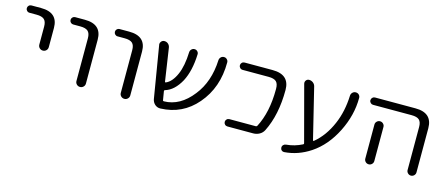

<svg xmlns="http://www.w3.org/2000/svg" viewBox="-44 -996 3485 1507"><g transform="rotate(15 1698.5 -242.5)"><path d="M70.3 -482.4Q57.6 -482.4 48.8 -491.2Q40 -500 40 -512.2Q40 -524.4 48.8 -533.2Q57.6 -542 70.3 -542H148.4Q286.1 -542 286.1 -417V-261.7Q286.1 -245.1 274.9 -233.9Q263.7 -222.7 247.6 -222.7Q231.4 -222.7 220.2 -233.9Q209 -245.1 209 -261.7V-407.2Q209 -448.2 189.9 -465.3Q170.9 -482.4 127 -482.4Z M424.8 -482.4Q413.1 -482.4 404.3 -491.2Q395.5 -500 395.5 -512.2Q395.5 -524.4 404.3 -533.2Q413.1 -542 424.8 -542H503.9Q641.6 -542 641.6 -417V-60.5Q641.6 -44.9 630.4 -33.7Q619.1 -22.5 603 -22.5Q586.9 -22.5 575.7 -33.7Q564.5 -44.9 564.5 -60.5V-407.2Q564.5 -448.2 545.4 -465.3Q526.4 -482.4 482.4 -482.4Z M785.2 -482.4Q773.4 -482.4 764.6 -491.2Q755.9 -500 755.9 -512.2Q755.9 -524.4 764.6 -533.2Q773.4 -542 785.2 -542H864.3Q1002 -542 1002 -417V-60.5Q1002 -44.9 990.7 -33.7Q979.5 -22.5 963.4 -22.5Q947.3 -22.5 936 -33.7Q924.8 -44.9 924.8 -60.5V-407.2Q924.8 -448.2 905.8 -465.3Q886.7 -482.4 842.8 -482.4Z M1660.2 -531.2Q1669.9 -521.5 1669.9 -507.8Q1669.9 -302.7 1549.8 -163.1Q1434.6 -28.3 1255.9 -22.5Q1254.9 -22.5 1253.9 -22.5Q1230.5 -22.5 1211.9 -38.1Q1193.4 -54.7 1188.5 -79.1L1118.2 -502.9Q1117.2 -505.9 1117.2 -508.8Q1117.2 -520.5 1126 -530.3Q1135.7 -542 1151.4 -542Q1168.9 -542 1181.6 -530.8Q1194.3 -519.5 1197.3 -502L1237.3 -235.4Q1238.3 -228.5 1245.1 -231.4Q1293.9 -252 1326.2 -326.2Q1356.4 -395.5 1360.4 -507.8Q1361.3 -522.5 1371.6 -532.2Q1381.8 -542 1396 -542Q1410.2 -542 1419.9 -531.7Q1429.7 -521.5 1428.7 -507.8Q1423.8 -373 1377.9 -285.2Q1327.1 -192.4 1253.9 -170.9Q1247.1 -168.9 1248 -162.1L1259.8 -90.8Q1260.7 -84 1268.6 -84Q1399.4 -85.9 1498 -212.9Q1590.8 -329.1 1598.6 -506.8Q1599.6 -521.5 1609.9 -531.7Q1620.1 -542 1635.3 -542Q1650.4 -542 1660.2 -531.2Z M2029.3 -542Q2168 -542 2168 -417Q2168 -214.8 2096.7 -72.3Q2085 -48.8 2061.5 -35.6Q2038.1 -22.5 2010.7 -22.5H1801.8Q1789.1 -22.5 1780.3 -31.2Q1771.5 -40 1771.5 -52.2Q1771.5 -64.5 1780.3 -73.2Q1789.1 -82 1801.8 -82H2016.6Q2023.4 -82 2027.3 -88.9Q2093.8 -215.8 2093.8 -402.3Q2093.8 -404.3 2093.8 -407.2Q2093.8 -448.2 2075.2 -465.3Q2056.6 -482.4 2012.7 -482.4H1801.8Q1789.1 -482.4 1780.3 -491.2Q1771.5 -500 1771.5 -512.2Q1771.5 -524.4 1780.3 -533.2Q1789.1 -542 1801.8 -542Z M2478.5 -90.8Q2479.5 -88.9 2481.9 -87.9Q2484.4 -86.9 2486.3 -88.9Q2569.3 -157.2 2618.2 -271.5Q2663.1 -375 2668 -504.9Q2668.9 -520.5 2679.7 -531.2Q2690.4 -542 2706.1 -542Q2721.7 -542 2732.4 -531.2Q2742.2 -520.5 2742.2 -506.8Q2742.2 -366.2 2673.8 -229.5Q2604.5 -90.8 2493.2 -16.6Q2394.5 48.8 2283.2 56.6Q2282.2 56.6 2281.2 56.6Q2269.5 56.6 2261.7 48.8Q2252.9 40 2252.9 27.3Q2252.9 14.6 2261.7 5.9Q2270.5 -2.9 2283.2 -3.9Q2351.6 -9.8 2412.1 -41Q2418.9 -43.9 2417 -50.8L2296.9 -502Q2293 -517.6 2302.2 -529.8Q2311.5 -542 2327.1 -542Q2344.7 -542 2359.4 -530.8Q2374 -519.5 2377.9 -502Z M2985.4 -335.9V-95.7V-58.6Q2985.4 -43.9 2974.6 -33.2Q2963.9 -22.5 2948.7 -22.5Q2933.6 -22.5 2922.9 -33.2Q2912.1 -43.9 2912.1 -58.6V-95.7V-335.9Q2912.1 -350.6 2922.9 -361.3Q2933.6 -372.1 2948.7 -372.1Q2963.9 -372.1 2974.6 -361.3Q2985.4 -350.6 2985.4 -335.9ZM2861.3 -482.4Q2849.6 -482.4 2840.8 -491.2Q2832 -500 2832 -512.2Q2832 -524.4 2840.8 -533.2Q2849.6 -542 2861.3 -542H3190.4Q3328.1 -542 3328.1 -417V-58.6Q3328.1 -43.9 3317.4 -33.2Q3306.6 -22.5 3292 -22.5Q3277.3 -22.5 3266.6 -33.2Q3255.9 -43.9 3255.9 -58.6V-407.2Q3255.9 -448.2 3237.3 -465.3Q3218.8 -482.4 3174.8 -482.4Z"/></g></svg>

Font: Gen Jyuu Gothic Normal
Style: Regular
Weight: 300
Designer: [Source Han Sans]
Ryoko NISHIZUKA  (kana & ideographs); Paul D. Hunt (Latin, Greek & Cyrillic); Wenlong ZHANG  (bopomofo
Version: Version 1.002.20150607